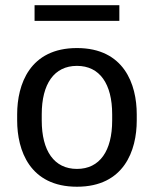

<svg xmlns="http://www.w3.org/2000/svg" viewBox="-20 -700 590 736"><path d="M112.5 -620H437.5V-680H112.5ZM45.8 -238.3C45.8 -123.3 94.2 15.8 275 15.8C455.8 15.8 504.2 -123.3 504.2 -238.3V-261.7C504.2 -376.7 455.8 -515.8 275 -515.8C94.2 -515.8 45.8 -376.7 45.8 -261.7ZM275 -52.5C187.5 -52.5 140 -121.7 140 -238.3V-261.7C140 -378.3 187.5 -447.5 275 -447.5C362.5 -447.5 410 -378.3 410 -261.7V-238.3C410 -121.7 362.5 -52.5 275 -52.5Z"/></svg>

Font: Boon Medium
Style: Regular
Weight: 500
Designer: Sungsit Sawaiwan
Foundry: FontUni
Version: Version 2.0